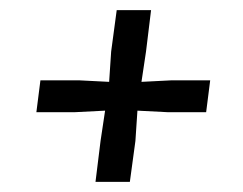

<svg xmlns="http://www.w3.org/2000/svg" viewBox="-20 -431 480 380"><path d="M169 -71 179 -152 188 -212 129 -209H52L60 -272H137L196 -269L200 -329L211 -411H279L269 -329L260 -269L319 -272H396L388 -209H311L252 -212L248 -152L237 -71Z"/></svg>

Font: Yrsa Medium
Style: Italic
Weight: 500
Italic angle: -7.10001°
Designer: Anna Giedrys (Yrsa+Rasa design), David Brezina (Yrsa art-direction, Rasa art-direction, design)
Foundry: Rosetta Type Foundry
Version: Version 2.004